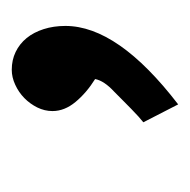

<svg xmlns="http://www.w3.org/2000/svg" viewBox="-18 -348 322 325"><g transform="rotate(90 142.5 -186.0)"><path d="M187.5 -268.1Q183.6 -265.1 177.7 -259.8Q171.9 -254.4 165 -247.8Q158.2 -241.2 150.6 -233.6Q143.1 -226.1 135.7 -218.8Q117.2 -201.7 114.3 -186.5Q137.7 -171.9 153.1 -153.3Q168.5 -134.8 168.5 -114.3Q168.5 -101.1 162.4 -88.6Q156.2 -76.2 146.5 -66.7Q136.7 -57.1 124 -51.3Q111.3 -45.4 98.6 -45.4Q82 -45.4 68.4 -52Q54.7 -58.6 44.9 -70.6Q35.2 -82.5 29.8 -99.4Q24.4 -116.2 24.4 -136.2Q24.4 -225.1 157.2 -327.1Z"/></g></svg>

Font: XB Khoramshahr
Style: Bold
Weight: 700
Designer: Behnam
Foundry: Irmug
Version: Version 8.005 2009